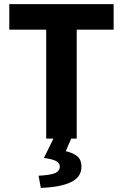

<svg xmlns="http://www.w3.org/2000/svg" viewBox="-20 -672 596 931"><path d="M204 0V-528H25V-652H531V-528H352V0ZM178 239 167 180Q226 177 248 167Q270 157 270 136Q270 121 254.5 110.5Q239 100 193 94L241 -4H327L299 61Q337 70 356 87Q375 104 375 136Q375 187 323.5 211.5Q272 236 178 239Z"/></svg>

Font: Font
Style: ¶
Weight: 700
Designer: Paul D. Hunt
Foundry: Adobe Systems Incorporated
Version: Version 3.000